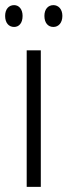

<svg xmlns="http://www.w3.org/2000/svg" viewBox="-36 -728 263 748"><path d="M-16 -666C-16 -639 -2 -623 19 -623C38 -623 52 -638 52 -666C52 -692 38 -708 19 -708C-2 -708 -16 -692 -16 -666ZM137 -666C137 -639 151 -623 172 -623C192 -623 207 -639 207 -666C207 -693 191 -708 172 -708C152 -708 137 -693 137 -666ZM123 0V-532H68V0Z"/></svg>

Font: Noto Sans Bengali ExtraCondensed Light
Style: Regular
Weight: 300
Width: 2
Designer: Joana Ranito - Universal Thirst; Jelle Bosma - Monotype Design Team
Foundry: Universal Thirst ehf.
Version: Version 3.000